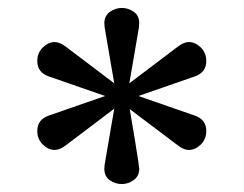

<svg xmlns="http://www.w3.org/2000/svg" viewBox="-20 -770 615 484"><path d="M74 -440Q74 -469 104 -479L245 -528L104 -577Q74 -587 74 -616Q74 -637 88 -650.5Q102 -664 118 -664Q130 -664 145 -653L268 -560L246 -688Q243 -704 243 -711Q243 -730 257 -740Q271 -750 287 -750Q303 -750 317 -740.5Q331 -731 331 -711Q331 -704 328 -688L306 -560L429 -653Q444 -664 456 -664Q472 -664 486 -650.5Q500 -637 500 -616Q500 -587 470 -577L329 -528L470 -479Q500 -469 500 -440Q500 -419 486 -405.5Q472 -392 456 -392Q443 -392 429 -403L307 -495L320 -418Q331 -349 331 -345Q331 -326 317 -316Q303 -306 287 -306Q271 -306 257 -315.5Q243 -325 243 -345Q243 -352 246 -368L268 -496L145 -403Q130 -392 118 -392Q102 -392 88 -405.5Q74 -419 74 -440Z"/></svg>

Font: CMU Serif
Style: Bold
Weight: 700
Version: Version 0.7.0